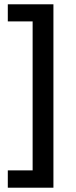

<svg xmlns="http://www.w3.org/2000/svg" viewBox="-20 -788 353 888"><path d="M227.1 80.1H16.1V0H130.9V-689H16.1V-768.1H227.1Z"/></svg>

Font: HK Grotesk Legacy
Style: Bold
Weight: 700
Designer: Alfredo Marco Pradil
Foundry: Hanken Design Co.
Version: Version 2.022;PS 002.022;hotconv 1.0.88;makeotf.lib2.5.64775